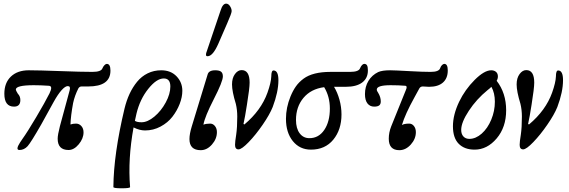

<svg xmlns="http://www.w3.org/2000/svg" viewBox="-20 -811 3128 1055"><path d="M86.9 13.2Q63.5 13.2 90.3 -28.3Q95.2 -36.1 102.1 -45.9Q131.8 -87.4 179.4 -168Q227.1 -248.5 252 -297.9Q261.7 -317.9 261.2 -328.6Q260.7 -339.4 247.1 -339.8Q202.6 -342.8 166 -342.8Q66.9 -342.8 66.9 -318.8Q66.9 -314 78.1 -295.9Q91.8 -282.2 91.8 -261.2Q91.8 -225.1 57.1 -225.1Q3.9 -225.1 3.9 -295.9Q3.9 -356 40 -390.4Q76.2 -424.8 138.2 -424.8Q192.9 -424.8 310.3 -420.4Q427.7 -416 487.8 -416Q536.1 -416 543 -436Q547.4 -446.3 554.2 -453.1Q561 -460 566.9 -460Q586.9 -460 586.9 -422.9Q586.9 -335.9 464.8 -335.9H428.2Q417.5 -335.9 411.1 -326.2Q390.6 -286.1 381.8 -245.1Q368.7 -174.3 367.2 -127Q380.4 -131.8 397.9 -131.8Q415 -131.8 427 -118.4Q439 -105 439 -84Q439 -49.8 412.8 -18.3Q386.7 13.2 356.9 13.2Q296.9 13.2 296.9 -48.8Q296.9 -69.8 309.1 -117.2L362.8 -314.9Q365.7 -327.1 363.3 -332.5Q360.8 -337.9 352.1 -337.9Q338.4 -337.9 318.1 -315.2Q297.9 -292.5 274.9 -251L207 -127.9Q150.4 -28.8 131.8 -7.8Q112.3 13.2 86.9 13.2Z M603 216.8Q604.5 35.2 664.1 -213.9Q674.8 -258.3 691.9 -295.2Q709 -332 733.4 -361.8Q757.8 -391.6 791.7 -408.2Q825.7 -424.8 865.7 -424.8Q918.5 -424.8 950.2 -391.6Q981.9 -358.4 981.9 -312Q981.9 -277.8 967.3 -240Q952.6 -202.1 927.2 -169.4Q901.9 -136.7 862.1 -115.5Q822.3 -94.2 776.9 -94.2Q746.6 -94.2 713.9 -110.8Q682.1 62.5 694.8 216.8Q694.8 223.6 648.9 223.6Q603 223.6 603 216.8ZM730 -187Q728.5 -180.2 725.6 -167Q722.7 -153.8 721.2 -147Q732.4 -139.2 757.8 -139.2Q791 -139.2 828.4 -170.4Q865.7 -201.7 890.9 -248.3Q916 -294.9 916 -335.9Q916 -379.9 879.9 -379.9Q840.3 -379.9 794.7 -322.8Q749 -265.6 730 -187Z M1120.6 -502Q1111.8 -502 1111.8 -509.8Q1111.8 -516.1 1112.8 -519L1191.9 -752.9Q1203.6 -791 1222.7 -791Q1234.9 -791 1243.9 -777.1Q1252.9 -763.2 1252.9 -750Q1252.9 -738.3 1229 -684.1L1179.7 -570.8Q1149.4 -502 1120.6 -502ZM1083 14.2Q1021 14.2 1021 -46.9Q1021 -74.7 1033.7 -116.2L1120.6 -400.9Q1126.5 -424.8 1162.6 -424.8Q1185.1 -424.8 1194.8 -417Q1204.6 -409.2 1204.6 -391.1Q1204.6 -363.3 1154.8 -266.1Q1105.5 -169.9 1097.7 -126Q1112.3 -131.8 1134.8 -131.8Q1150.4 -131.8 1161.1 -118.4Q1171.9 -105 1171.9 -85Q1171.9 -47.9 1144.5 -16.8Q1117.2 14.2 1083 14.2Z M1290.5 9.8Q1271.5 9.8 1271.5 -15.1Q1271.5 -32.2 1277.8 -70.8Q1283.7 -110.8 1283.7 -170.9Q1283.7 -207.5 1275.9 -240.2Q1254.9 -308.6 1254.9 -347.2Q1254.9 -382.3 1271 -404.1Q1287.1 -425.8 1307.6 -425.8Q1351.6 -425.8 1351.6 -356.9Q1351.6 -326.2 1336.9 -235.8Q1326.7 -168.9 1317.9 -129.9L1322.8 -127Q1415 -204.6 1449.7 -301.8Q1469.2 -356.4 1470.7 -391.1Q1470.7 -423.8 1482.9 -423.8Q1509.8 -423.8 1509.8 -370.1Q1509.8 -306.2 1478.5 -223.1Q1461.9 -181.6 1423.6 -126Q1385.3 -70.3 1346.7 -30.3Q1308.1 9.8 1290.5 9.8Z M1688.5 11.2Q1627 11.2 1589.1 -35.6Q1551.3 -82.5 1551.3 -158.2Q1551.3 -219.7 1576.2 -280.8Q1589.4 -313 1606 -336.4Q1622.6 -359.9 1647.9 -378.7Q1673.3 -397.5 1710.2 -406.7Q1747.1 -416 1795.4 -416H1903.3Q1951.2 -416 1958.5 -436Q1962.9 -446.8 1969.2 -453.4Q1975.6 -460 1981.4 -460Q1992.2 -460 1996.8 -451.7Q2001.5 -443.4 2001.5 -423.8Q2001.5 -381.3 1970.2 -357.7Q1939 -334 1879.4 -334H1815.4Q1834 -303.7 1845.2 -263.4Q1856.4 -223.1 1856.4 -182.1Q1856.4 -98.6 1811.5 -43.7Q1766.6 11.2 1688.5 11.2ZM1606.4 -151.9Q1606.4 -105.5 1626.5 -78.6Q1646.5 -51.8 1680.2 -51.8Q1731 -51.8 1761.7 -96.9Q1792.5 -142.1 1792.5 -214.8Q1792.5 -280.3 1761.2 -332Q1688.5 -322.3 1647.5 -273.2Q1606.4 -224.1 1606.4 -151.9Z M2174.3 14.2Q2116.2 14.2 2116.2 -48.8Q2116.2 -82.5 2129.4 -116.2L2210.4 -316.9Q2220.2 -338.4 2206.5 -339.8Q2169.4 -342.8 2126.5 -342.8Q2050.3 -342.8 2050.3 -318.8Q2050.3 -311.5 2058.1 -300.8Q2072.3 -277.3 2072.3 -253.9Q2072.3 -238.3 2063.5 -231.7Q2054.7 -225.1 2036.1 -225.1Q2012.7 -225.1 1999 -242.7Q1985.4 -260.3 1985.4 -293.9Q1985.4 -335 2004.6 -366.7Q2023.9 -398.4 2058.1 -415Q2080.1 -424.8 2123.5 -424.8Q2147.9 -424.8 2234.4 -419.9Q2303.2 -416 2346.2 -416Q2391.6 -416 2398.4 -436Q2401.9 -446.8 2408.7 -453.4Q2415.5 -460 2421.4 -460Q2440.4 -460 2440.4 -423.8Q2440.4 -380.9 2413.8 -357.4Q2387.2 -334 2337.4 -334Q2330.6 -334 2319.8 -335Q2309.1 -335.9 2303.2 -335.9Q2290.5 -335.9 2284.2 -325.2L2258.3 -277.8Q2205.6 -182.6 2188.5 -124Q2201.2 -131.8 2228.5 -131.8Q2244.1 -131.8 2254.6 -118.4Q2265.1 -105 2265.1 -85Q2265.1 -47.9 2237.3 -16.8Q2209.5 14.2 2174.3 14.2Z M2587.9 11.2Q2532.2 11.2 2500.5 -21Q2468.8 -53.2 2468.8 -117.2Q2468.8 -180.2 2502.9 -252Q2535.2 -318.8 2588.1 -371.8Q2641.1 -424.8 2679.2 -424.8Q2695.3 -424.8 2705.6 -416Q2715.8 -407.2 2715.8 -391.1Q2715.8 -377.9 2709 -367.2Q2761.2 -299.8 2761.2 -205.1Q2761.2 -111.8 2709 -50.3Q2656.7 11.2 2587.9 11.2ZM2514.2 -97.2Q2514.2 -74.2 2526.4 -61Q2538.6 -47.9 2559.1 -47.9Q2594.2 -47.9 2627 -76.9Q2659.7 -106 2679.4 -153.6Q2699.2 -201.2 2699.2 -252Q2699.2 -299.8 2680.2 -334Q2670.9 -324.7 2659.2 -315.9Q2598.6 -266.6 2556.4 -202.6Q2514.2 -138.7 2514.2 -97.2Z M2854.5 9.8Q2835.4 9.8 2835.4 -15.1Q2835.4 -32.2 2841.8 -70.8Q2847.7 -110.8 2847.7 -170.9Q2847.7 -207.5 2839.8 -240.2Q2818.8 -308.6 2818.8 -347.2Q2818.8 -382.3 2835 -404.1Q2851.1 -425.8 2871.6 -425.8Q2915.5 -425.8 2915.5 -356.9Q2915.5 -326.2 2900.9 -235.8Q2890.6 -168.9 2881.8 -129.9L2886.7 -127Q2979 -204.6 3013.7 -301.8Q3033.2 -356.4 3034.7 -391.1Q3034.7 -423.8 3046.9 -423.8Q3073.7 -423.8 3073.7 -370.1Q3073.7 -306.2 3042.5 -223.1Q3025.9 -181.6 2987.5 -126Q2949.2 -70.3 2910.6 -30.3Q2872.1 9.8 2854.5 9.8Z"/></svg>

Font: Junicode SmCond Medium
Style: Italic
Weight: 500
Width: 4
Italic angle: -11°
Designer: Peter S. Baker
Version: Version 2.206